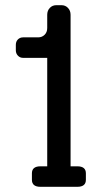

<svg xmlns="http://www.w3.org/2000/svg" viewBox="-20 -720 401 740"><path d="M278 -79Q311 -79 311 -52V-27Q311 0 278 0H136Q103 0 103 -27V-52Q103 -79 136 -79H162V-497H69Q57 -497 49 -505.5Q41 -514 41 -526V-547Q41 -560 49 -568Q57 -576 69 -576H127Q142 -576 152 -586Q162 -596 162 -612V-663Q162 -679 172 -689.5Q182 -700 197 -700H217Q232 -700 242 -689.5Q252 -679 252 -663V-79Z"/></svg>

Font: Solway
Style: Regular
Weight: 400
Designer: Mariya V. Pigoulevskaya
Foundry: The Northern Block Ltd.
Version: Version 1.000;hotconv 1.0.109;makeotfexe 2.5.65596